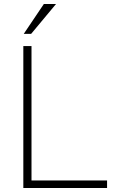

<svg xmlns="http://www.w3.org/2000/svg" viewBox="-20 -943 572 963"><path d="M97 0V-712H138V-38H517V0ZM136 -773H99L200 -923H261Z"/></svg>

Font: Muli ExtraLight
Style: Regular
Weight: 250
Designer: Vernon Adams
Foundry: Vernon Adams
Version: Version 2.100; ttfautohint (v1.8.1.43-b0c9)